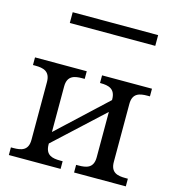

<svg xmlns="http://www.w3.org/2000/svg" viewBox="-119 -919 926 1018"><g transform="rotate(15 344.0 -409.5)"><path d="M154 -760H623V-819H154ZM23 0H307V-42H294C250 -42 212 -50 212 -109V-114L476 -358V-109C476 -50 438 -42 394 -42H381V0H665V-42H652C608 -42 570 -50 570 -109V-427C570 -486 608 -494 652 -494H665V-536H391V-494H394C438 -494 476 -485 476 -426V-423L212 -177V-427C212 -486 250 -494 294 -494H307V-536H23V-494H36C80 -494 118 -485 118 -426V-109C118 -50 80 -42 36 -42H23Z"/></g></svg>

Font: Noto Serif Thai
Style: Regular
Weight: 400
Designer: Monotype Design Team
Foundry: Monotype Imaging Inc.
Version: Version 1.901